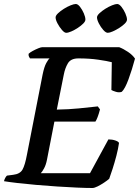

<svg xmlns="http://www.w3.org/2000/svg" viewBox="-30 -940 695 960"><path d="M432 0Q402 0 355.5 -2Q309 -4 256 -7.5Q203 -11 151 -15.5Q99 -20 56.5 -25Q14 -30 -10 -34Q-8 -43 -3.5 -51Q1 -59 5 -62L36 -66Q70 -70 82.5 -92Q95 -114 105 -168L183 -567Q191 -606 201.5 -625Q212 -644 218 -648H120Q118 -651 115 -656.5Q112 -662 113 -671Q120 -678 134 -685.5Q148 -693 161.5 -698.5Q175 -704 181 -704H566Q587 -696 610 -680.5Q633 -665 645 -647Q630 -591 612.5 -543.5Q595 -496 579 -481Q566 -476 549.5 -481Q533 -486 527 -490L529 -629Q506 -635 461.5 -641.5Q417 -648 362 -648Q324 -648 309.5 -623.5Q295 -599 289 -567L254 -392Q315 -393 364 -398Q413 -403 459 -408L470 -393Q464 -370 458 -354.5Q452 -339 447 -332H242L205 -142Q200 -116 190.5 -98.5Q181 -81 174 -74H420L512 -243Q531 -243 547 -237.5Q563 -232 565 -225Q561 -196 552 -161.5Q543 -127 533 -96Q523 -65 516 -46Q507 -38 490.5 -27Q474 -16 458 -8Q442 0 432 0ZM509 -776Q499 -776 486.5 -790Q474 -804 464.5 -822.5Q455 -841 455 -853Q455 -862 467 -873.5Q479 -885 496.5 -896Q514 -907 530.5 -913.5Q547 -920 556 -920Q566 -920 577.5 -905.5Q589 -891 597 -872.5Q605 -854 605 -842Q605 -833 594 -822Q583 -811 566.5 -800.5Q550 -790 534 -783Q518 -776 509 -776ZM301 -776Q292 -776 279.5 -790.5Q267 -805 257.5 -823Q248 -841 248 -853Q248 -862 260 -873.5Q272 -885 289.5 -896Q307 -907 323.5 -913.5Q340 -920 349 -920Q359 -920 370 -906Q381 -892 389 -873.5Q397 -855 397 -842Q397 -833 386 -822Q375 -811 359 -800.5Q343 -790 327 -783Q311 -776 301 -776Z"/></svg>

Font: Texturina SemiBold
Style: Italic
Weight: 600
Italic angle: -11°
Designer: Guillermo Torres Carreño
Foundry: Omnibus-Type
Version: Version 1.002; ttfautohint (v1.8.3)